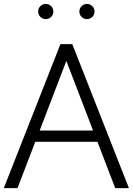

<svg xmlns="http://www.w3.org/2000/svg" viewBox="-27 -980 692 1000"><path d="M-7.3 0 287.7 -750H349.5L644.5 0H573.2L480.5 -241.4H156.8L64.1 0ZM179.5 -300H457.7L318.6 -662.7ZM425.9 -880.5Q409.5 -880.5 398 -892Q386.4 -903.6 386.4 -920Q386.4 -936.4 398 -948Q409.5 -959.5 425.9 -959.5Q442.3 -959.5 453.9 -948Q465.5 -936.4 465.5 -920Q465.5 -903.6 453.9 -892Q442.3 -880.5 425.9 -880.5ZM211.4 -880.5Q195 -880.5 183.4 -892Q171.8 -903.6 171.8 -920Q171.8 -936.4 183.4 -948Q195 -959.5 211.4 -959.5Q227.7 -959.5 239.3 -948Q250.9 -936.4 250.9 -920Q250.9 -903.6 239.3 -892Q227.7 -880.5 211.4 -880.5Z"/></svg>

Font: Spartan
Style: Regular
Weight: 400
Designer: Matt Bailey, Mirko Velimirovic
Foundry: Matt Bailey
Version: Version 1.005